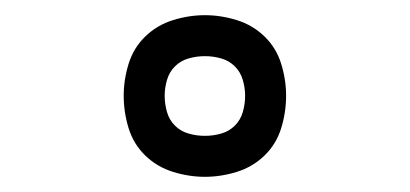

<svg xmlns="http://www.w3.org/2000/svg" viewBox="-20 -784 540 253"><path d="M250 -551Q229 -551 208 -557.5Q187 -564 171.5 -579Q156 -594 149.5 -615Q143 -636 143 -658Q143 -679 149.5 -700Q156 -721 171.5 -736Q187 -751 208 -757.5Q229 -764 250 -764Q271 -764 292 -757.5Q313 -751 328.5 -736Q344 -721 350.5 -700Q357 -679 357 -658Q357 -636 350.5 -615Q344 -594 328.5 -579Q313 -564 292 -557.5Q271 -551 250 -551ZM250 -605Q261 -605 271.5 -608Q282 -611 289.5 -618.5Q297 -626 300 -636.5Q303 -647 303 -658Q303 -668 300 -678.5Q297 -689 289.5 -696.5Q282 -704 271.5 -707Q261 -710 250 -710Q239 -710 228.5 -707Q218 -704 210.5 -696.5Q203 -689 200 -678.5Q197 -668 197 -658Q197 -647 200 -636.5Q203 -626 210.5 -618.5Q218 -611 228.5 -608Q239 -605 250 -605Z"/></svg>

Font: Iosevka Fixed Light
Style: Regular
Weight: 300
Monospace: yes
Designer: Belleve Invis
Foundry: Belleve Invis
Version: Version 32.3.0